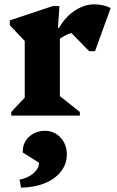

<svg xmlns="http://www.w3.org/2000/svg" viewBox="-20 -533 537 885"><path d="M32 0V-17L94 -83V-344L25 -417V-439L223 -505H254L247 -404H252Q280 -454 324 -483.5Q368 -513 415 -513Q456 -513 490 -496L418 -297H391L309 -381Q278 -371 256 -354V-90L348 -17V0ZM77 332 70 295Q110 287 135 265Q160 243 160 217L85 170V164Q85 124 114.5 97Q144 70 187 70Q230 70 259 101Q288 132 288 179Q288 223 261 257.5Q234 292 186.5 311.5Q139 331 77 332Z"/></svg>

Font: Platypi
Style: Bold
Weight: 700
Designer: David Sargent
Foundry: Bolt Cutter Type
Version: Version 1.200; ttfautohint (v1.8.4.7-5d5b)